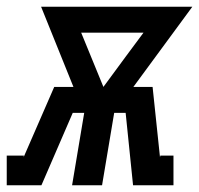

<svg xmlns="http://www.w3.org/2000/svg" viewBox="-65 -550 591 570"><path d="M-45 0V-88H6L5 -83L96 -292H153L57 -530H506L331 -292H388L410 -83L411 -88H450V0H330L308 -215H274L238 0H149L185 -215H151L58 0ZM242 -292 309 -383 361 -453H176Z"/></svg>

Font: Iosevka Slab Semibold
Style: Italic
Weight: 600
Italic angle: -9°
Monospace: yes
Designer: Belleve Invis
Foundry: Belleve Invis
Version: Version 11.1.1; ttfautohint (v1.8.3)